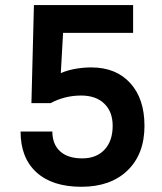

<svg xmlns="http://www.w3.org/2000/svg" viewBox="-20 -713 626 743"><path d="M294.9 9.8Q182.6 9.8 121.1 -46.1Q59.6 -102.1 59.6 -204.1H182.6Q182.6 -154.8 212.6 -127.4Q242.7 -100.1 298.3 -100.1Q353 -100.1 384.5 -133.8Q416 -167.5 416 -226.1Q416 -280.8 383.5 -312Q351.1 -343.3 293.9 -343.3Q231 -343.3 175.8 -314H101.6L111.3 -693.4H495.1V-585.9H224.1L215.3 -430.2Q243.2 -441.9 273.4 -447Q303.7 -452.1 333 -452.1Q428.7 -452.1 483.9 -391.6Q539.1 -331.1 539.1 -226.1Q539.1 -116.7 473.6 -53.5Q408.2 9.8 294.9 9.8Z"/></svg>

Font: Caskaydia Cove SemiBold
Style: Regular
Weight: 600
Monospace: yes
Designer: Aaron Bell
Foundry: Saja Typeworks
Version: Version 4.300; ttfautohint (v1.8.3)